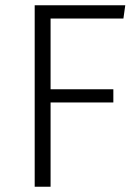

<svg xmlns="http://www.w3.org/2000/svg" viewBox="-20 -705 521 725"><path d="M111 0H171V-318H408V-368H171V-635H446L453 -685H111Z"/></svg>

Font: FiraGO Light
Style: Regular
Weight: 300
Designer: bBox Type
Foundry: bBox Type GmbH
Version: Version 1.001;PS 001.001;hotconv 1.0.88;makeotf.lib2.5.64775